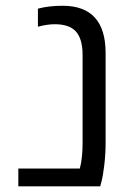

<svg xmlns="http://www.w3.org/2000/svg" viewBox="-20 -660 469 680"><path d="M173.8 -574.2Q147.5 -574.2 114.3 -565.4V-629.4Q153.3 -639.6 201.7 -639.6Q354 -639.6 354 -472.2V-153.8Q354 -114.3 349.4 -75.7Q344.7 -37.1 339.8 -18.6L335 0H44.9V-63H262.7Q272.5 -99.6 272.5 -153.8V-465.3Q272.5 -523.9 247.1 -550.3Q223.6 -574.2 173.8 -574.2Z"/></svg>

Font: Open Sans Hebrew
Style: Regular
Weight: 400
Foundry: Ascender Corporation, Yanek Iontef
Version: Version 2.001;PS 002.001;hotconv 1.0.70;makeotf.lib2.5.58329